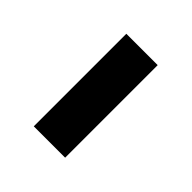

<svg xmlns="http://www.w3.org/2000/svg" viewBox="-7 -474 355 355"><g transform="rotate(-45 170.0 -297.0)"><path d="M49 -338H291V-256H49Z"/></g></svg>

Font: hexukorean05
Style: Book
Weight: 400
Designer: Jelle Bosma - Monotype Design Team
Foundry: Monotype Imaging Inc.
Version: Version 2.003